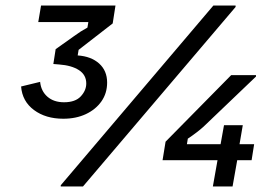

<svg xmlns="http://www.w3.org/2000/svg" viewBox="-20 -670 990 690"><path d="M207.5 -243.3Q144.2 -243.3 102.1 -274.6Q60 -305.8 55.8 -359.2L124.2 -375.8Q127.5 -342.5 150.4 -322.5Q173.3 -302.5 210 -302.5Q250.8 -302.5 270.4 -323.8Q290 -345 290 -370Q290 -400.8 263.8 -417.9Q237.5 -435 192.5 -438.3L171.7 -440L180 -493.3L245.8 -540Q260.8 -550.8 270 -556.7Q279.2 -562.5 294.2 -570.8L297.5 -590.8H117.5L127.5 -650H395L385 -585.8L262.5 -490.8L259.2 -470.8Q307.5 -467.5 336.3 -441.7Q365 -415.8 365 -373.3Q365 -335 344.6 -305.8Q324.2 -276.7 288.8 -260Q253.3 -243.3 207.5 -243.3ZM198.3 0V-4.2L746.7 -650H826.7V-645L278.3 0ZM564.2 -94.2 575 -160.8 810.8 -400H900V-395L711.7 -215Q701.7 -205.8 687.1 -194.6Q672.5 -183.3 655 -171.7L651.7 -151.7H893.3L884.2 -94.2ZM745 0 766.7 -122.5H767.5L785 -220H852.5L835.8 -122.5H837.5L815.8 0Z"/></svg>

Font: Familjen Grotesk
Style: Italic
Weight: 400
Italic angle: -9.46201°
Designer: Anders Wikstroem, Jonas Baeckman, Matilda Gysing, Kristian Moeller
Foundry: Familjen STHLM AB
Version: Version 2.000